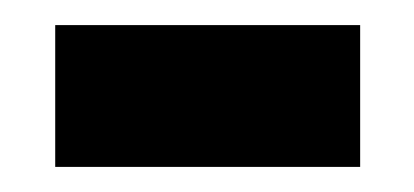

<svg xmlns="http://www.w3.org/2000/svg" viewBox="-20 -349 330 153"><path d="M24 -216H267V-329H24Z"/></svg>

Font: Noto Serif Tamil SemiCondensed ExtraBold
Style: Regular
Weight: 800
Width: 4
Designer: Indian Type Foundry, Tom Grace, and the Monotype Design Team
Foundry: Monotype Imaging Inc.
Version: Version 2.004